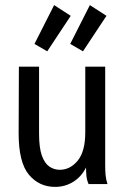

<svg xmlns="http://www.w3.org/2000/svg" viewBox="-20 -721 490 752"><path d="M196 11Q133 11 93 -37Q53 -85 53 -199L54 -460H133V-198Q133 -142 144 -111.5Q155 -81 173.5 -68.5Q192 -56 214 -56Q255 -56 284.5 -92Q314 -128 314 -203V-460H392V-72Q392 -53 393.5 -35.5Q395 -18 401 0H327Q320 -16 318.5 -32Q317 -48 317 -65Q299 -29 267 -9Q235 11 196 11ZM305 -520 255 -549 332 -701 397 -659ZM165 -520 115 -549 192 -701 257 -659Z"/></svg>

Font: Inconsolata SemiCondensed Medium
Style: Regular
Weight: 500
Width: 4
Monospace: yes
Designer: Raph Levien, Cyreal, Brenton Simpson
Foundry: Raph Levien, Cyreal, Google
Version: Version 3.001; ttfautohint (v1.8.2.53-6de2)